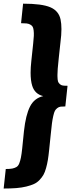

<svg xmlns="http://www.w3.org/2000/svg" viewBox="-27 -847 425 1061"><path d="M-6.8 194.8 4.9 86.9Q27.3 86.9 40.3 84.5Q53.2 82 63.5 76.2Q73.7 70.3 79.3 56.2Q85 42 88.6 23.7Q92.3 5.4 95.7 -26.9L105.5 -123Q115.2 -211.9 138.9 -258.3Q162.6 -304.7 211.9 -315.9Q165 -327.1 150.9 -373.5Q142.1 -401.4 142.1 -445.3Q142.1 -473.6 146 -508.8L156.2 -605Q159.2 -631.8 159.9 -648.4Q160.6 -665 158.9 -679Q157.2 -692.9 153.1 -699.7Q148.9 -706.5 139.9 -711.4Q130.9 -716.3 119.4 -717.5Q107.9 -718.8 89.4 -718.8L100.6 -826.7Q204.6 -826.7 251 -806.9Q297.4 -787.1 307.6 -739.7Q312.5 -716.8 312.5 -686Q312.5 -653.8 307.1 -613.3L297.9 -527.8Q293.9 -488.3 292 -467.3Q290.5 -450.7 290.5 -434.1Q290.5 -430.2 290.5 -425.8Q291 -405.3 293.5 -397.2Q295.9 -389.2 303.5 -382.3Q311 -375.5 320.3 -374.3Q329.6 -373 346.2 -373L334 -258.8Q317.4 -258.8 307.6 -257.6Q297.9 -256.3 289.3 -249.5Q280.8 -242.7 276.4 -234.6Q272 -226.6 267.3 -206.1Q262.7 -185.5 260 -164.6Q257.3 -143.6 253.4 -104L244.6 -18.6Q241.2 14.6 237.5 36.9Q233.9 59.1 227.5 82Q221.2 105 212.9 119.4Q204.6 133.8 191.2 147.9Q177.7 162.1 160.4 169.9Q143.1 177.7 118.4 183.8Q93.8 189.9 63.2 192.4Q32.7 194.8 -6.8 194.8Z"/></svg>

Font: Oswald
Style: Bold
Weight: 700
Designer: Vernon Adams
Foundry: Vernon Adams
Version: 3.0; ttfautohint (v0.94.23-7a4d-dirty) -l 8 -r 50 -G 200 -x 